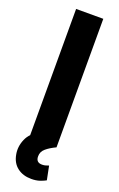

<svg xmlns="http://www.w3.org/2000/svg" viewBox="-176 -772 631 1021"><g transform="rotate(20 139.0 -261.5)"><path d="M218.8 -727.3V0H65V-727.3ZM149.5 203.8Q102.3 203.8 70.5 179.5Q38.7 155.2 30.5 110.1Q22 66.8 40.7 23.4Q59.3 -19.9 106.2 -40.8L218.8 0Q185.4 15.6 164.1 33.7Q142.8 51.8 143.1 77.4Q142.4 112.9 177.6 112.9Q189.6 112.9 198.7 109.9Q207.7 106.9 214.8 104.4L230.5 182.5Q217.3 190 197.1 196.9Q176.8 203.8 149.5 203.8Z"/></g></svg>

Font: Inter UI
Style: Bold
Weight: 700
Designer: Rasmus Andersson
Foundry: rsms
Version: 3.2;8d6f07862